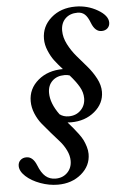

<svg xmlns="http://www.w3.org/2000/svg" viewBox="-64 -875 713 1081"><g transform="rotate(-5 293.0 -335.0)"><path d="M303.2 -485.8Q274.9 -517.1 257.6 -540.3Q240.2 -563.5 226.1 -597.2Q211.9 -630.9 211.9 -664.1Q211.9 -734.9 266.4 -782.5Q320.8 -830.1 403.8 -830.1Q471.7 -830.1 528.8 -796.9Q585.9 -763.7 585.9 -724.1Q585.9 -704.6 573 -692.4Q560.1 -680.2 539.1 -680.2Q502.4 -680.2 482.9 -731Q469.7 -766.1 453.4 -780.5Q437 -794.9 413.1 -794.9Q369.6 -794.9 343.8 -769.5Q317.9 -744.1 317.9 -701.2Q317.9 -663.1 337.9 -624Q357.9 -585 386.2 -552Q414.6 -519 442.9 -486.1Q471.2 -453.1 491.2 -415Q511.2 -377 511.2 -339.8Q511.2 -273.9 457 -228.5Q402.8 -183.1 323.2 -183.1Q309.1 -183.1 303.2 -184.1Q324.2 -159.7 334 -148.2Q343.8 -136.7 360.6 -114.3Q377.4 -91.8 385 -75.9Q392.6 -60.1 399.2 -38.8Q405.8 -17.6 405.8 2.9Q405.8 69.3 352.1 114.7Q298.3 160.2 219.2 160.2Q169.9 160.2 120.4 142.1Q70.8 124 39.3 95Q7.8 65.9 7.8 36.1Q7.8 16.1 21 3.7Q34.2 -8.8 55.2 -8.8Q91.8 -8.8 111.8 41Q128.9 85 152.3 105Q175.8 125 209 125Q249.5 125 275.6 98.9Q301.8 72.8 301.8 32.2Q301.8 3.4 287.4 -26.6Q272.9 -56.6 251.2 -81.1Q229.5 -105.5 204.3 -134.3Q179.2 -163.1 157.5 -189.7Q135.7 -216.3 121.3 -251Q106.9 -285.6 106.9 -320.8Q106.9 -391.6 162.6 -438.7Q218.3 -485.8 303.2 -485.8ZM408.2 -312Q408.2 -345.2 389.9 -377Q371.6 -408.7 337.9 -446.8Q326.2 -451.2 309.1 -451.2Q266.1 -451.2 240 -426Q213.9 -400.9 213.9 -358.9Q213.9 -299.8 262.2 -233.9Q283.7 -217.8 313 -217.8Q354.5 -217.8 381.3 -244.6Q408.2 -271.5 408.2 -312Z"/></g></svg>

Font: Libre Caslon Text
Style: Italic
Weight: 400
Italic angle: -25°
Designer: Pablo Impallari, Rodrigo Fuenzalida
Foundry: Pablo Impallari, Rodrigo Fuenzalida
Version: Version 1.002